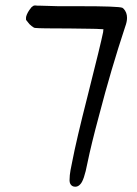

<svg xmlns="http://www.w3.org/2000/svg" viewBox="-20 -665 518 724"><path d="M370.1 -554.7Q340.8 -556.6 317.4 -556.6L244.1 -557.6Q127.9 -557.6 113.3 -559.6Q109.4 -560.5 108.4 -560.5Q98.6 -566.4 90.8 -574.2L79.1 -588.9L78.1 -590.8Q78.1 -594.7 78.1 -598.6Q78.1 -602.5 81.5 -610.8Q85 -619.1 90.8 -627.4Q96.7 -635.7 99.1 -638.2Q101.6 -640.6 102.5 -640.6Q106.4 -644.5 111.8 -644.5Q117.2 -644.5 122.1 -643.6H130.9Q137.7 -643.6 166.5 -642.6Q195.3 -641.6 200.2 -641.6Q205.1 -641.6 210 -641.6Q221.7 -641.6 233.4 -641.6H281.2Q425.8 -641.6 441.4 -635.7L446.3 -631.8Q459 -618.2 459 -597.7Q459 -583 452.1 -564.5Q398.4 -402.3 353.5 -229.5Q324.2 -121.1 309.6 -49.8Q296.9 16.6 282.2 30.3Q274.4 39.1 263.7 39.1Q251 39.1 245.1 28.3Q242.2 22.5 242.2 15.1Q242.2 7.8 243.2 -4.4Q244.1 -16.6 252 -53.7Q267.6 -135.7 310.5 -303.7Q360.4 -501 369.1 -544.9Q369.1 -546.9 369.1 -546.9V-547.9Z"/></svg>

Font: JasonHandwriting2
Style: SemiBold
Weight: 600
Version: Version 1.04.7